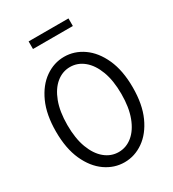

<svg xmlns="http://www.w3.org/2000/svg" viewBox="-214 -1012 1027 1139"><g transform="rotate(-30 300.0 -442.0)"><path d="M300 11Q230 11 170 -31Q110 -73 73.5 -153.5Q37 -234 37 -350Q37 -466 73.5 -546.5Q110 -627 170 -669Q230 -711 300 -711Q370 -711 430 -669Q490 -627 526.5 -546.5Q563 -466 563 -350Q563 -234 526.5 -153.5Q490 -73 430 -31Q370 11 300 11ZM300 -59Q352 -59 394 -93.5Q436 -128 460.5 -193Q485 -258 485 -350Q485 -442 460.5 -507Q436 -572 394 -606.5Q352 -641 300 -641Q248 -641 206 -606.5Q164 -572 139.5 -507Q115 -442 115 -350Q115 -258 139.5 -193Q164 -128 206 -93.5Q248 -59 300 -59ZM164 -843V-895H437V-843Z"/></g></svg>

Font: Red Hat Mono
Style: Regular
Weight: 400
Designer: Pentagram, MCKL
Foundry: Pentagram, MCKL
Version: Version 1.023